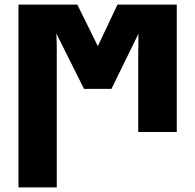

<svg xmlns="http://www.w3.org/2000/svg" viewBox="-20 -572 846 832"><path d="M60 240V-552H315L404 -372L489 -552H746V0H579V-322Q579 -349 579.5 -373.5Q580 -398 580 -426L463 -187H344L224 -427Q226 -394 226 -365.5Q226 -337 226 -306V240Z"/></svg>

Font: Noto Sans SemiCondensed Black
Style: Regular
Weight: 900
Width: 4
Designer: Monotype Design Team
Foundry: Monotype Imaging Inc.
Version: Version 2.013; ttfautohint (v1.8.4.7-5d5b)